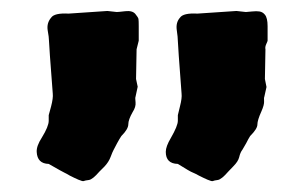

<svg xmlns="http://www.w3.org/2000/svg" viewBox="-20 -768 559 350"><path d="M232.9 -720.2V-693.8L229 -678.2L228 -624L231 -609.9L227.1 -591.8Q226.1 -589.8 227.1 -581.5Q228 -573.2 221.7 -563.5Q213.9 -549.8 213.9 -541.5Q213.9 -532.7 201.2 -520Q198.2 -515.6 193.4 -506.8Q188.5 -498 187 -494.6Q185.1 -491.2 181.6 -481.9Q178.2 -472.7 170.4 -464.4L161.1 -455.1Q148.9 -440.9 142.1 -439.9Q134.8 -439 132.8 -438Q130.9 -437 123 -440.4Q115.2 -443.8 107.4 -447.8Q100.1 -452.1 97.7 -453.1Q95.2 -454.1 68.8 -469.2Q47.9 -469.7 46.9 -491.2Q46.4 -502 56.2 -517.1Q68.8 -537.6 68.8 -547.9V-558.1Q68.8 -559.1 73.2 -574.2Q77.1 -589.4 76.2 -597.2Q69.3 -687 69.3 -693.4Q69.3 -699.7 66.9 -712.9Q64.9 -726.1 73.2 -735.8Q79.1 -744.6 105 -743.2L175.8 -748L192.9 -746.1Q195.8 -746.1 208.5 -747.6Q221.2 -749 226.6 -742.7Q231.9 -736.3 232.4 -733.4Q232.9 -730.5 232.9 -720.2ZM304.2 -469.2Q282.2 -469.7 282.2 -491.2Q282.2 -501 291.5 -516.6Q304.2 -538.6 304.2 -547.9V-558.1Q304.2 -559.1 308.1 -574.2Q312 -589.4 311 -597.2Q304.2 -687 304.2 -693.4Q304.2 -699.7 302.2 -713.4Q300.3 -727.1 308.1 -735.8Q314 -744.6 339.8 -743.2L411.1 -748L428.2 -746.1Q431.2 -746.1 439.5 -747.1Q447.3 -748 453.1 -747.1Q459 -746.1 462.9 -741.2Q467.8 -735.4 467.8 -720.2V-693.8Q467.8 -692.9 465.3 -687.5Q462.9 -682.1 463.9 -678.2L462.9 -624L465.8 -609.4L461.9 -591.8Q460.9 -589.8 461.4 -583.5Q461.9 -577.1 456.5 -564.9Q449.2 -548.8 449.2 -541Q449.2 -533.2 436 -520Q433.1 -515.6 428.7 -506.8Q423.8 -498 421.9 -495.1Q418 -490.2 416 -481.4Q414.1 -473.6 405.3 -464.8L396 -455.1Q383.8 -440.9 377 -439.9Q370.1 -439 368.2 -438Q366.2 -437 358.4 -440.4Q350.6 -443.8 342.8 -447.8Q335 -452.1 331.1 -453.6Q326.7 -455.1 304.2 -469.2Z"/></svg>

Font: AntiqueNobleBold
Style: Bold
Weight: 700
Version: Version 001.000